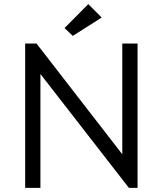

<svg xmlns="http://www.w3.org/2000/svg" viewBox="-20 -911 789 931"><path d="M102 0H176V-587H149L605 0H647V-700H573V-128H600L157 -700H102ZM408 -891 293 -775 333 -737 473 -826Z"/></svg>

Font: Tilda Sans VF
Style: Regular
Weight: 400
Designer: ParaType Ltd
Foundry: ParaType Ltd
Version: Version 1.010